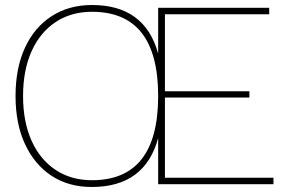

<svg xmlns="http://www.w3.org/2000/svg" viewBox="-20 -735 1130 766"><path d="M638 -26H1071V0H611V-184Q558 11 346 11Q254 11 186 -33.5Q118 -78 80 -159.5Q42 -241 42 -352Q42 -463 79.5 -544.5Q117 -626 186 -670.5Q255 -715 347 -715Q558 -715 611 -521V-704H1054V-678H638V-371H975V-346H638ZM347 -16Q611 -16 611 -352Q611 -688 347 -688Q264 -688 202 -647Q140 -606 106 -530.5Q72 -455 72 -352Q72 -249 106 -173.5Q140 -98 202 -57Q264 -16 347 -16Z"/></svg>

Font: Prodigy Sans ExtraLight
Style: Regular
Weight: 200
Designer: Wei Huang
Foundry: Wei Huang
Version: Version 1.003; ttfautohint (v1.8.3)